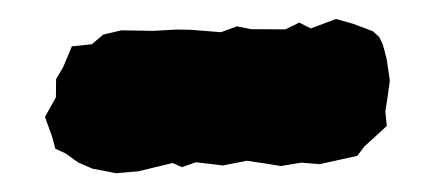

<svg xmlns="http://www.w3.org/2000/svg" viewBox="-20 -358 467 204"><path d="M389.4 -239.6 391 -224.2 367.4 -202.6 359.6 -192.4 319.6 -183.6 300.2 -185.2 278.4 -181.6 262.6 -184.2 242 -187.2 217 -182.2 188.2 -185.6 173.4 -180.4 163.4 -184.8 127 -176 103.2 -174 78.2 -178.8 63 -185.4 50 -194.8 38.8 -200 35.4 -212.6 27.8 -233.8 39.4 -254.6 39.6 -274 47 -286.4 56.4 -308.8 77.6 -311 89.6 -321.2 109 -325.8 142.6 -325.2 167.4 -326.6 182 -326.4 214.8 -323.8 231.8 -330 247 -327 283.2 -326.8 298 -334 310.2 -327.8 337 -337.8 355 -332.8 376.2 -324.8 383 -318.6 386.8 -310.6 390.8 -295.4 394.2 -272.4 391.8 -254.8Z"/></svg>

Font: Winky Rough
Style: Italic
Weight: 400
Italic angle: -8.97852°
Designer: Simon Atzbach
Foundry: typofactur
Version: Version 1.206